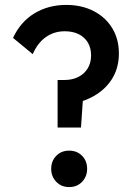

<svg xmlns="http://www.w3.org/2000/svg" viewBox="-20 -750 546 780"><path d="M214 -232V-425H241Q274 -425 298.5 -437.5Q323 -450 336.5 -472.5Q350 -495 350 -525Q350 -555 337 -577Q324 -599 300 -611Q276 -623 243 -623Q200 -623 166.5 -599.5Q133 -576 113 -530L33 -596Q63 -661 119.5 -695.5Q176 -730 249 -730Q312 -730 360.5 -705Q409 -680 436 -635.5Q463 -591 463 -533Q463 -479 439.5 -437Q416 -395 373 -367Q330 -339 271 -328L319 -377L309 -232ZM261 10Q229 10 208.5 -11.5Q188 -33 188 -64Q188 -96 208.5 -117Q229 -138 261 -138Q293 -138 313.5 -117Q334 -96 334 -64Q334 -33 313.5 -11.5Q293 10 261 10Z"/></svg>

Font: Outfit Thin Medium
Style: Regular
Weight: 500
Version: Version 1.100;gftools[0.9.27]